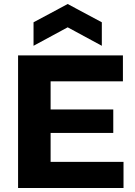

<svg xmlns="http://www.w3.org/2000/svg" viewBox="-20 -936 674 956"><path d="M70 0V-660H592V-531H232V-391H544V-274H232V-130H595V0ZM147 -708V-825L317 -916L487 -825V-708L317 -800Z"/></svg>

Font: Bricolage Grotesque 10pt ExtraBold
Style: Regular
Weight: 800
Designer: Mathieu Triay
Foundry: Atelier Triay
Version: Version 1.000; ttfautohint (v1.8.4.7-5d5b);gftools[0.9.32]